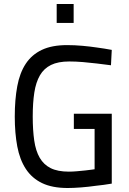

<svg xmlns="http://www.w3.org/2000/svg" viewBox="-20 -931 646 962"><path d="M350 -361H540V-11Q499 -4 459 0Q425 5 386.5 8Q348 11 319 11Q242 11 191 -13.5Q140 -38 109.5 -84.5Q79 -131 66.5 -197.5Q54 -264 54 -347Q54 -432 66.5 -499Q79 -566 109 -611.5Q139 -657 189.5 -681Q240 -705 316 -705Q354 -705 393 -701.5Q432 -698 465 -693Q503 -688 540 -681L536 -604Q500 -609 464 -613Q432 -617 395.5 -620Q359 -623 327 -623Q271 -623 235.5 -605.5Q200 -588 180 -553.5Q160 -519 152 -467.5Q144 -416 144 -347Q144 -279 151.5 -227Q159 -175 179 -140.5Q199 -106 234 -88.5Q269 -71 325 -71Q344 -71 366 -73Q388 -75 407.5 -77Q427 -79 440 -81Q453 -83 454 -83V-285H350ZM264 -911H349V-816H264Z"/></svg>

Font: Panefresco 500wt
Style: Regular
Weight: 700
Foundry: Campivisivi & Chank Co
Version: Version 1.001